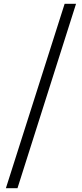

<svg xmlns="http://www.w3.org/2000/svg" viewBox="-20 -812 432 1010"><path d="M11 178 320 -792H380L72 178Z"/></svg>

Font: Source Han Sans SC Normal
Style: Regular
Weight: 350
Designer: Ryoko NISHIZUKA 西塚涼子 (kana, bopomofo & ideographs); Paul D. Hunt (Latin, Greek & Cyrillic); Sandoll Communications 산돌커뮤니
Foundry: Adobe
Version: Version 2.004;hotconv 1.0.118;makeotfexe 2.5.65603